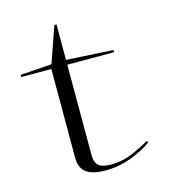

<svg xmlns="http://www.w3.org/2000/svg" viewBox="-103 -749 761 848"><g transform="rotate(-15 277.5 -324.5)"><path d="M278 15Q216 15 188 -6.5Q160 -28 160 -75V-480H22V-490L166 -500L223 -664H233V-502L447 -490V-480H233V-66Q233 -32 250.5 -18Q268 -4 305 -4Q356 -4 397.5 -21Q439 -38 485 -64L489 -56Q474 -44 451 -32Q428 -20 400.5 -9Q373 2 341.5 8.5Q310 15 278 15Z"/></g></svg>

Font: Kalnia Expanded ExtraLight
Style: Regular
Weight: 250
Width: 7
Designer: Frida Medrano
Foundry: Frida Medrano
Version: Version 1.105